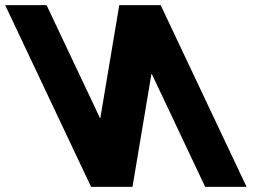

<svg xmlns="http://www.w3.org/2000/svg" viewBox="-277 -722 1047 741"><path d="M309.1 -436.1H307.4L234.3 -0.9H74.5L-257 -702.1H-97.2L108.6 -266.9H110.3L183.3 -702.1H343.1L674.6 -0.9H514.8Z"/></svg>

Font: Hussar
Style: BdOpOblFive
Weight: 700
Foundry: Cannot Into Space Fonts
Version: Version 2.00